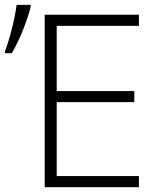

<svg xmlns="http://www.w3.org/2000/svg" viewBox="-40 -775 656 795"><path d="M535.2 0H145V-713.9H535.2V-668H194.8V-397.9H516.1V-352.1H194.8V-45.9H535.2ZM-19.5 -562.5Q-5.4 -599.1 8.3 -652.3Q22 -705.6 28.8 -754.9H86.9V-746.6Q78.1 -709 56.2 -653.3Q34.2 -597.7 8.8 -554.7H-19.5Z"/></svg>

Font: JBL Sans
Style: Light
Weight: 300
Version: Version 1.10